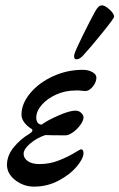

<svg xmlns="http://www.w3.org/2000/svg" viewBox="-20 -681 445 715"><path d="M6 -67Q6 -102 31.5 -133Q57 -164 90 -183Q108 -195 96 -202Q81 -211 70.5 -225Q60 -239 60 -254Q60 -295 92.5 -334Q125 -373 177.5 -397Q230 -421 288 -421Q309 -421 324 -412.5Q339 -404 339 -392Q339 -375 325.5 -358.5Q312 -342 298 -342Q292 -342 280 -343.5Q268 -345 261 -344Q223 -344 189.5 -329Q156 -314 135.5 -290.5Q115 -267 115 -243Q115 -231 120.5 -224Q126 -217 135 -217Q157 -233 198 -251Q239 -269 261 -269Q274 -269 282.5 -260.5Q291 -252 291 -244Q291 -232 279.5 -216Q268 -200 252 -188.5Q236 -177 224 -177Q174 -177 149 -178Q118 -168 93 -147Q68 -126 68 -108Q68 -92 83.5 -81Q99 -70 127 -70Q165 -70 199 -83.5Q233 -97 256 -111Q279 -125 281 -125Q291 -125 291 -111Q291 -91 266 -61Q241 -31 198.5 -8.5Q156 14 107 14Q68 14 37 -10Q6 -34 6 -67ZM256 -471Q256 -477 257 -479Q262 -496 288.5 -549.5Q315 -603 334 -638Q341 -650 346.5 -655.5Q352 -661 360 -661Q371 -661 388 -645.5Q405 -630 405 -619Q405 -613 360.5 -558Q316 -503 291 -476Q277 -460 265 -460Q256 -460 256 -471Z"/></svg>

Font: EB Garamond Medium
Style: Italic
Weight: 500
Italic angle: -17.2°
Designer: Georg Duffner and Octavio Pardo
Foundry: Georg Duffner
Version: Version 1.000